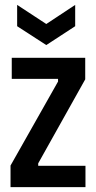

<svg xmlns="http://www.w3.org/2000/svg" viewBox="-20 -764 392 784"><path d="M23 0V-88L217 -431V-442H28V-528H328V-440L136 -97V-87H329V0ZM50 -744 169 -666 287 -744V-657L169 -580L50 -657Z"/></svg>

Font: Bricolage Grotesque 24pt Condensed Medium
Style: Regular
Weight: 500
Width: 3
Designer: Mathieu Triay
Foundry: Atelier Triay
Version: Version 1.001;gftools[0.9.33.dev8+g029e19f]